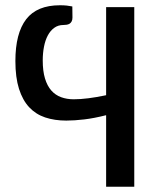

<svg xmlns="http://www.w3.org/2000/svg" viewBox="-20 -537 596 730"><path d="M490.5 173V-510H383.5V-175C334.8 -164.7 293.7 -159.5 260 -159.5C242.7 -159.5 226.8 -162.2 212.3 -167.5C197.8 -172.8 185.3 -181.3 175 -193C164.7 -204.7 156.7 -219.9 151 -238.8C145.3 -257.6 142.5 -280.5 142.5 -307.5C142.5 -325.8 144.1 -343.2 147.3 -359.5C150.4 -375.8 155.3 -390.1 161.8 -402.3C168.3 -414.4 176.4 -424.1 186.3 -431.2C196.1 -438.4 207.8 -442 221.5 -442C225.5 -442 229.6 -442.3 233.8 -443C237.9 -443.7 241.6 -445 244.8 -447C247.9 -449 250.5 -451.9 252.5 -455.8C254.5 -459.6 255.5 -464.5 255.5 -470.5L255 -512.5C248.3 -513.8 241.2 -514.9 233.8 -515.8C226.2 -516.6 217.7 -517 208 -517C149.7 -517 106.8 -499.3 79.5 -463.8C52.2 -428.3 38.5 -375.3 38.5 -305C38.5 -263.3 43.1 -228.1 52.2 -199.3C61.4 -170.4 74.3 -147.1 91 -129.2C107.7 -111.4 127.9 -98.5 151.7 -90.5C175.6 -82.5 202.3 -78.5 232 -78.5C252.7 -78.5 275.5 -80 300.5 -83C325.5 -86 353.2 -91.3 383.5 -99V173Z"/></svg>

Font: Lato Semibold
Style: Regular
Weight: 600
Designer: Lukasz Dziedzic
Foundry: tyPoland Lukasz Dziedzic
Version: Version 2.006; 2014-01-15